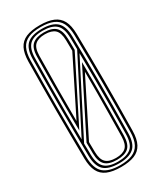

<svg xmlns="http://www.w3.org/2000/svg" viewBox="-204 -877 799 953"><g transform="rotate(-30 195.5 -400.0)"><path d="M195.5 6Q146.8 6 116.5 -7Q86.2 -20 72.1 -48.1Q58 -76.2 57.2 -122Q56.2 -202.2 55.6 -270.5Q55 -338.8 55 -402.6Q55 -466.5 55.6 -533.2Q56.2 -600 57.2 -677.5Q58 -723.5 72.2 -751.8Q86.5 -780 116.6 -793Q146.8 -806 195.5 -806Q243 -806 273.1 -793.2Q303.2 -780.5 318 -752.4Q332.8 -724.2 333.5 -677.5Q334.8 -608.5 335.4 -542.8Q336 -477 336 -410.4Q336 -343.8 335.5 -272.6Q335 -201.5 333.5 -122Q332.8 -74.8 317.8 -46.6Q302.8 -18.5 272.4 -6.2Q242 6 195.5 6ZM195.5 -45.8Q233.5 -45.8 252.4 -63Q271.2 -80.2 272 -123.8Q273 -184.5 273.8 -247Q274.5 -309.5 275 -371.9Q275.5 -434.2 275 -494L118 -181.2Q118 -174.8 118.1 -167.9Q118.2 -161 118.4 -153.8Q118.5 -146.5 118.6 -138.9Q118.8 -131.2 118.8 -123.2Q119.5 -81.8 137.5 -63.8Q155.5 -45.8 195.5 -45.8ZM195.5 -35.2Q149.5 -35.2 128.5 -55.1Q107.5 -75 106.5 -122.2Q106.5 -130.8 106.4 -140.9Q106.2 -151 106.1 -162.2Q106 -173.5 105.8 -184.5L286.2 -542.5Q286.8 -485.5 286.8 -419.4Q286.8 -353.2 286.2 -278.9Q285.8 -204.5 284.2 -122.8Q283.2 -73 261.1 -54.1Q239 -35.2 195.5 -35.2ZM195.5 -25Q245.2 -25 270.4 -46.2Q295.5 -67.5 296.5 -122.5Q298 -206.2 298.6 -282.2Q299.2 -358.2 299.1 -432.9Q299 -507.5 297.8 -586.8L93.2 -187Q93.2 -179.2 93.4 -170.9Q93.5 -162.5 93.8 -154.4Q94 -146.2 94.1 -138.1Q94.2 -130 94.2 -122.2Q95.2 -70.2 118.8 -47.6Q142.2 -25 195.5 -25ZM195.5 -4.2Q237.8 -4.2 265.2 -15.6Q292.8 -27 306.6 -52.8Q320.5 -78.5 321.2 -122Q322.5 -196.2 323 -263.6Q323.5 -331 323.6 -396.5Q323.8 -462 323.1 -531Q322.5 -600 321.2 -677.2Q320.5 -720.8 307 -746.6Q293.5 -772.5 266 -784.1Q238.5 -795.8 195.5 -795.8Q151.2 -795.8 123.8 -783.8Q96.2 -771.8 83.2 -745.8Q70.2 -719.8 69.5 -677.2Q68.5 -611.8 67.9 -550.1Q67.2 -488.5 67.1 -424Q67 -359.5 67.6 -285.8Q68.2 -212 69.5 -122Q70.5 -57 101 -30.6Q131.5 -4.2 195.5 -4.2ZM195.5 -14.8Q135.8 -14.8 109.2 -39.6Q82.8 -64.5 82 -122Q81 -202.2 80.4 -270.5Q79.8 -338.8 79.8 -402.6Q79.8 -466.5 80.4 -533.2Q81 -600 82 -677.2Q82.8 -735.2 109.2 -760.2Q135.8 -785.2 195.5 -785.2Q253.2 -785.2 280.5 -760.9Q307.8 -736.5 308.8 -677Q310 -610 310.8 -544.4Q311.5 -478.8 311.5 -411.6Q311.5 -344.5 310.9 -272.9Q310.2 -201.2 308.8 -122.2Q308 -62.2 279.9 -38.5Q251.8 -14.8 195.5 -14.8ZM93 -211 297.5 -609.8Q297.5 -620.5 297.2 -633Q297 -645.5 296.9 -657Q296.8 -668.5 296.5 -677Q295.5 -731 271.1 -753Q246.8 -775 195.5 -775Q142.2 -775 118.8 -752.4Q95.2 -729.8 94.2 -677Q93 -589 92.4 -514Q91.8 -439 91.9 -366Q92 -293 93 -211ZM105 -254.8Q104.5 -321 104.4 -391.8Q104.2 -462.5 104.9 -534.6Q105.5 -606.8 106.5 -677Q107.2 -726.2 129.5 -745.5Q151.8 -764.8 195.5 -764.8Q240.5 -764.8 261.9 -745Q283.2 -725.2 284.2 -676.8Q284.8 -660.5 284.9 -644.5Q285 -628.5 285.2 -613ZM116.5 -302.5 272.8 -615.5Q272.5 -630 272.4 -648.6Q272.2 -667.2 272 -675.5Q271.2 -719.2 252.6 -736.8Q234 -754.2 195.5 -754.2Q157.2 -754.2 138.4 -737Q119.5 -719.8 118.8 -676Q117.2 -578.5 116.6 -485.9Q116 -393.2 116.5 -302.5Z"/></g></svg>

Font: Big Shoulders Inline Text Thin Light
Style: Regular
Weight: 300
Version: Version 2.002